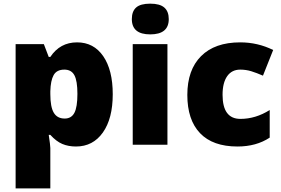

<svg xmlns="http://www.w3.org/2000/svg" viewBox="-20 -796 1547 1056"><path d="M397.9 9.8Q356 9.8 322.8 -4.2Q289.6 -18.1 256.8 -54.2H248Q256.8 3.9 256.8 18.1V240.2H65.9V-553.2H221.2L248 -482.9H256.8Q310.1 -563 403.8 -563Q495.6 -563 547.9 -486.8Q600.1 -410.6 600.1 -277.8Q600.1 -144 545.7 -67.1Q491.2 9.8 397.9 9.8ZM334 -413.1Q292 -413.1 275.1 -383.1Q258.3 -353 256.8 -293.9V-278.8Q256.8 -207.5 275.9 -175.8Q294.9 -144 335.9 -144Q372.6 -144 389.2 -175.5Q405.8 -207 405.8 -279.8Q405.8 -351.1 389.2 -382.1Q372.6 -413.1 334 -413.1Z M900.9 0H710V-553.2H900.9ZM705.1 -690.9Q705.1 -733.9 729 -754.9Q752.9 -775.9 806.2 -775.9Q859.4 -775.9 883.8 -754.4Q908.2 -732.9 908.2 -690.9Q908.2 -606.9 806.2 -606.9Q705.1 -606.9 705.1 -690.9Z M1286.1 9.8Q1150.4 9.8 1080.3 -63.5Q1010.3 -136.7 1010.3 -273.9Q1010.3 -411.6 1085.9 -487.3Q1161.6 -563 1301.3 -563Q1397.5 -563 1482.4 -521L1426.3 -379.9Q1391.6 -395 1362.3 -404.1Q1333 -413.1 1301.3 -413.1Q1254.9 -413.1 1229.5 -377Q1204.1 -340.8 1204.1 -274.9Q1204.1 -142.1 1302.2 -142.1Q1386.2 -142.1 1463.4 -190.9V-39.1Q1389.6 9.8 1286.1 9.8Z"/></svg>

Font: Open Sans ExtBd
Style: Bold
Weight: 800
Foundry: Ascender Corporation
Version: Version 1.10